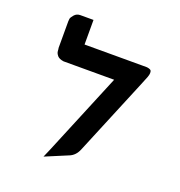

<svg xmlns="http://www.w3.org/2000/svg" viewBox="-112 -934 734 785"><g transform="rotate(20 255.0 -541.5)"><path d="M163 -839V-732H418Q428 -732 432.5 -732Q437 -732 444 -730Q451 -728 453 -724.5Q455 -721 455 -714Q455 -707 451 -696L436 -659L297 -324Q285 -295 260 -285L162 -244L178 -281L326 -638H110Q108 -638 105.5 -638Q103 -638 96 -640Q89 -642 83.5 -645.5Q78 -649 73.5 -657Q69 -665 69 -675V-680H68V-695V-714V-717V-798Q68 -803 69 -809.5Q70 -816 80 -827.5Q90 -839 106 -839H162Z"/></g></svg>

Font: ECO
Style: Regular
Weight: 400
Version: Version 1.1